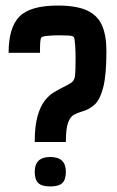

<svg xmlns="http://www.w3.org/2000/svg" viewBox="-20 -671 420 691"><path d="M105 -160Q105 -217 115 -252.5Q125 -288 140.5 -308Q156 -328 173.5 -338.5Q191 -349 207 -357Q224 -365 236 -373Q248 -381 250 -398Q251 -406 251.5 -424.5Q252 -443 252 -461Q252 -486 250.5 -508Q249 -530 246 -537Q243 -542 228 -543L194 -544Q183 -544 172 -543.5Q161 -543 151 -542Q130 -540 129 -536Q126 -533 125 -521Q124 -509 124 -493V-481H11Q11 -572 50 -611.5Q89 -651 188 -651Q255 -651 293 -633.5Q331 -616 347 -580Q363 -544 363 -486Q363 -401 351.5 -356.5Q340 -312 320 -294Q300 -276 273 -269Q259 -265 246 -258Q233 -251 225 -229.5Q217 -208 217 -160ZM161 0Q131 0 118 -12Q105 -24 105 -53Q105 -106 161 -106Q217 -106 217 -53Q217 -24 204 -12Q191 0 161 0Z"/></svg>

Font: New Amsterdam
Style: Regular
Weight: 400
Designer: Vladimir Nikolic
Foundry: Vladimir Nikolic
Version: Version 1.000; ttfautohint (v1.8.4.7-5d5b)